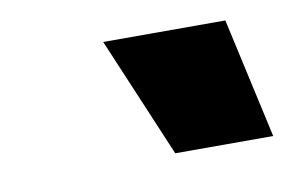

<svg xmlns="http://www.w3.org/2000/svg" viewBox="-37 -845 466 305"><g transform="rotate(-10 196.0 -692.0)"><path d="M225 -595 143 -789H340L383 -595Z"/></g></svg>

Font: Georama Black
Style: Italic
Weight: 900
Italic angle: -9°
Designer: Jean-Baptiste Levee
Foundry: Production Type
Version: Version 1.000